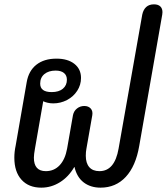

<svg xmlns="http://www.w3.org/2000/svg" viewBox="-20 -854 768 884"><path d="M46 -128Q46 -155 52 -183L103 -476Q112 -528 147.5 -556Q183 -584 240 -584Q292 -584 322.5 -560Q353 -536 353 -495Q353 -463 335.5 -436Q318 -409 288.5 -393.5Q259 -378 225 -378Q212 -378 199 -381Q186 -384 179 -388L141 -170Q136 -142 136 -128Q136 -66 191 -66Q229 -66 254.5 -93Q280 -120 289 -170L316 -324Q320 -343 334.5 -354.5Q349 -366 368 -366Q387 -366 397.5 -354.5Q408 -343 405 -324L378 -170Q375 -155 375 -137Q375 -103 391 -84.5Q407 -66 438 -66Q508 -66 526 -170L635 -787Q640 -810 653.5 -822Q667 -834 689 -834Q708 -834 718 -824.5Q728 -815 728 -798Q728 -791 727 -787L621 -182Q605 -89 559 -39.5Q513 10 443 10Q397 10 365.5 -14Q334 -38 323 -85H322Q296 -40 256 -15Q216 10 170 10Q112 10 79 -26.5Q46 -63 46 -128ZM288 -487Q288 -507 274.5 -518Q261 -529 236 -529Q204 -529 184.5 -513Q165 -497 165 -469Q165 -430 218 -430Q251 -430 269.5 -445.5Q288 -461 288 -487Z"/></svg>

Font: Kodchasan Medium
Style: Italic
Weight: 500
Italic angle: -10°
Version: Version 1.000; ttfautohint (v1.6)